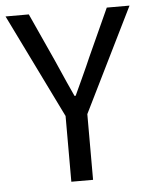

<svg xmlns="http://www.w3.org/2000/svg" viewBox="-50 -697 578 739"><g transform="rotate(-5 238.5 -328.0)"><path d="M195.8 0V-253.9L-1 -655.8H88.9L172.9 -471.2Q218.8 -366.2 236.8 -328.1H241.2Q246.1 -338.9 270.3 -391.1Q294.4 -443.4 306.2 -471.2L390.1 -655.8H478L279.8 -253.9V0Z"/></g></svg>

Font: Source Sans Pro
Style: Regular
Weight: 400
Designer: Paul D. Hunt
Foundry: Adobe Systems Incorporated
Version: Version 3.006;hotconv 1.0.111;makeotfexe 2.5.65597